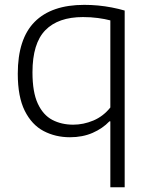

<svg xmlns="http://www.w3.org/2000/svg" viewBox="-20 -570 632 810"><path d="M445.5 220V-58H441.5Q413 -28 370.8 -9.5Q328.5 9 275 9Q214 9 164 -17.2Q114 -43.5 84.5 -102.5Q55 -161.5 55 -259Q55 -406 126.2 -477.8Q197.5 -549.5 335.5 -549.5Q364.5 -549.5 393.8 -546.8Q423 -544 451.5 -538.5Q480 -533 506 -525.5V220ZM289 -44Q332 -44 373.8 -61.5Q415.5 -79 445.5 -116.5V-484Q423 -490 393.2 -494Q363.5 -498 330 -498Q225.5 -498 171.2 -442.5Q117 -387 117 -265Q117 -181 139.5 -132.8Q162 -84.5 200.8 -64.2Q239.5 -44 289 -44Z"/></svg>

Font: Encode Sans SemiExpanded Light
Style: Regular
Weight: 300
Width: 6
Designer: Multiple Designers
Foundry: Impallari Type
Version: Version 3.002